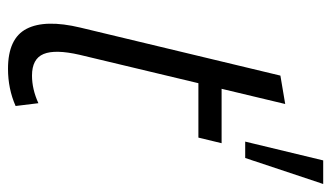

<svg xmlns="http://www.w3.org/2000/svg" viewBox="-194 -622 828 480"><g transform="rotate(90 220.0 -382.0)"><path d="M152 12Q76 12 52 -34.5Q28 -81 49 -169L169 -669L240 -681L202 -522H338L324 -464H188L117 -167Q103 -106 115 -77Q127 -48 169 -48Q203 -48 238 -64L245 -7Q202 12 152 12ZM334 -581 381 -776H440L375 -581Z"/></g></svg>

Font: Ubuntu Sans Condensed
Style: Italic
Weight: 400
Width: 3
Italic angle: -13.5°
Designer: Dalton Maag Ltd
Foundry: Dalton Maag Ltd
Version: Version 1.006; ttfautohint (v1.8.4.7-5d5b)